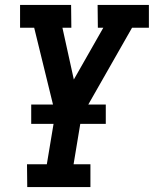

<svg xmlns="http://www.w3.org/2000/svg" viewBox="-20 -540 640 775"><path d="M90 215 89 123H169L203 -81L118 -428H61V-520H267L268 -428H232L278 -219L397 -428H375L374 -520H581V-428H513L309 -70L277 123H345V215ZM106 -40V-118H407V-40Z"/></svg>

Font: Iosevka Etoile Semibold
Style: Italic
Weight: 600
Italic angle: -9°
Designer: Belleve Invis
Foundry: Belleve Invis
Version: Version 22.1.2; ttfautohint (v1.8.4)